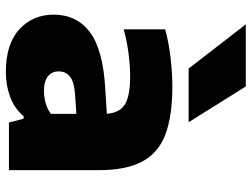

<svg xmlns="http://www.w3.org/2000/svg" viewBox="-122 -726 858 655"><g transform="rotate(90 307.5 -399.0)"><path d="M226 10.5Q130.5 10.5 80.5 -35.5Q30.5 -81.5 30.5 -152.5Q30.5 -231 90 -276Q149.5 -321 282.5 -328.5L368.5 -334Q365.5 -378 336.5 -395.8Q307.5 -413.5 239.5 -413.5Q206 -413.5 162.8 -408Q119.5 -402.5 80.5 -391.5V-533Q126 -545.5 178.5 -551.5Q231 -557.5 275.5 -557.5Q375.5 -557.5 438.5 -534Q501.5 -510.5 531.2 -455.5Q561 -400.5 561 -306V0H398.5L385.5 -50H377Q350 -18.5 310.8 -4Q271.5 10.5 226 10.5ZM224 -169.5Q224 -146.5 240.8 -133Q257.5 -119.5 290.5 -119.5Q310 -119.5 330.5 -124.8Q351 -130 369 -143V-230L302 -225.5Q259.5 -222.5 241.8 -208.2Q224 -194 224 -169.5ZM214.5 -613 63.5 -808H275.5L397.5 -613Z"/></g></svg>

Font: Encode Sans SemiExpanded SemiExpanded ExtraBold
Style: Regular
Weight: 800
Width: 6
Designer: Multiple Designers
Foundry: Impallari Type
Version: Version 3.000; ttfautohint (v1.8.3) -l 8 -r 50 -G 200 -x 14 